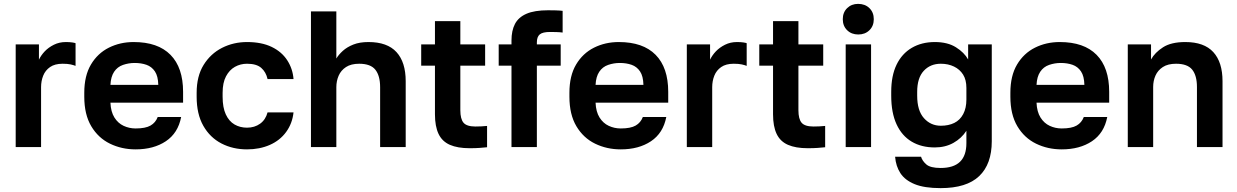

<svg xmlns="http://www.w3.org/2000/svg" viewBox="-20 -759 6385 991"><path d="M61 0V-530H181V-451Q192 -474 211 -494Q230 -514 258 -528Q286 -542 320 -542Q339 -542 352.5 -540Q366 -538 370 -536V-419Q360 -423 344.5 -426.5Q329 -430 303 -430Q263 -430 238.5 -413Q214 -396 203 -368.5Q192 -341 192 -309V0Z M680 12Q608 12 547.5 -17.5Q487 -47 451 -107.5Q415 -168 415 -260V-280Q415 -368 449.5 -426Q484 -484 542 -513Q600 -542 670 -542Q795 -542 860 -476Q925 -410 925 -285V-229H550Q552 -182 570.5 -152.5Q589 -123 618 -109.5Q647 -96 680 -96Q731 -96 757 -111Q783 -126 794 -155H915Q899 -72 836 -30Q773 12 680 12ZM675 -434Q644 -434 615 -424Q586 -414 569 -388.5Q552 -363 550 -321H797Q796 -366 779.5 -390.5Q763 -415 736 -424.5Q709 -434 675 -434Z M1255 12Q1182 12 1123 -18.5Q1064 -49 1029.5 -109.5Q995 -170 995 -260V-280Q995 -366 1031 -424Q1067 -482 1126 -512Q1185 -542 1255 -542Q1330 -542 1382 -517Q1434 -492 1462.5 -448Q1491 -404 1495 -351H1361Q1353 -387 1328.5 -408.5Q1304 -430 1255 -430Q1221 -430 1192.5 -414Q1164 -398 1146.5 -365Q1129 -332 1129 -280V-260Q1129 -204 1145.5 -168.5Q1162 -133 1190.5 -116.5Q1219 -100 1255 -100Q1294 -100 1322.5 -120.5Q1351 -141 1361 -179H1495Q1489 -122 1457 -78Q1425 -34 1372.5 -11Q1320 12 1255 12Z M1585 0V-700H1716V-457Q1728 -477 1749.5 -496.5Q1771 -516 1803.5 -529Q1836 -542 1882 -542Q1979 -542 2026.5 -490Q2074 -438 2074 -340V0H1942V-309Q1942 -368 1917.5 -399Q1893 -430 1834 -430Q1792 -430 1766 -413Q1740 -396 1728 -368.5Q1716 -341 1716 -309V0Z M2404 6Q2342 6 2302 -11.5Q2262 -29 2243.5 -68Q2225 -107 2225 -169V-420H2154V-530H2225V-650H2356V-530H2484V-420H2356V-190Q2356 -145 2372.5 -125.5Q2389 -106 2434 -106Q2464 -106 2494 -109V1Q2475 3 2454.5 4.5Q2434 6 2404 6Z M2620 0V-420H2554V-530H2620V-550Q2620 -601 2638 -635.5Q2656 -670 2697.5 -688Q2739 -706 2809 -706Q2824 -706 2846.5 -705.5Q2869 -705 2884 -703V-591Q2869 -593 2851.5 -593.5Q2834 -594 2819 -594Q2781 -594 2766 -581.5Q2751 -569 2751 -540V-530H2874V-420H2751V0Z M3184 12Q3112 12 3051.5 -17.5Q2991 -47 2955 -107.5Q2919 -168 2919 -260V-280Q2919 -368 2953.5 -426Q2988 -484 3046 -513Q3104 -542 3174 -542Q3299 -542 3364 -476Q3429 -410 3429 -285V-229H3054Q3056 -182 3074.5 -152.5Q3093 -123 3122 -109.5Q3151 -96 3184 -96Q3235 -96 3261 -111Q3287 -126 3298 -155H3419Q3403 -72 3340 -30Q3277 12 3184 12ZM3179 -434Q3148 -434 3119 -424Q3090 -414 3073 -388.5Q3056 -363 3054 -321H3301Q3300 -366 3283.5 -390.5Q3267 -415 3240 -424.5Q3213 -434 3179 -434Z M3525 0V-530H3645V-451Q3656 -474 3675 -494Q3694 -514 3722 -528Q3750 -542 3784 -542Q3803 -542 3816.5 -540Q3830 -538 3834 -536V-419Q3824 -423 3808.5 -426.5Q3793 -430 3767 -430Q3727 -430 3702.5 -413Q3678 -396 3667 -368.5Q3656 -341 3656 -309V0Z M4149 6Q4087 6 4047 -11.5Q4007 -29 3988.5 -68Q3970 -107 3970 -169V-420H3899V-530H3970V-650H4101V-530H4229V-420H4101V-190Q4101 -145 4117.5 -125.5Q4134 -106 4179 -106Q4209 -106 4239 -109V1Q4220 3 4199.5 4.5Q4179 6 4149 6Z M4345 0V-530H4476V0ZM4410 -581Q4375 -581 4352.5 -603Q4330 -625 4330 -660Q4330 -695 4352.5 -717Q4375 -739 4409 -739Q4445 -739 4467.5 -717Q4490 -695 4490 -660Q4490 -625 4467.5 -603Q4445 -581 4410 -581Z M4835 212Q4751 212 4701 191.5Q4651 171 4627.5 135Q4604 99 4600 50H4734Q4740 71 4761 89.5Q4782 108 4835 108Q4902 108 4935 76Q4968 44 4968 -20V-84Q4943 -45 4901 -21.5Q4859 2 4805 2Q4736 2 4685.5 -28Q4635 -58 4607.5 -117.5Q4580 -177 4580 -265V-285Q4580 -368 4607.5 -425Q4635 -482 4686 -512Q4737 -542 4805 -542Q4871 -542 4914 -515Q4957 -488 4977 -452V-530H5099V-30Q5099 88 5034 150Q4969 212 4835 212ZM4836 -110Q4876 -110 4905.5 -124.5Q4935 -139 4951.5 -170Q4968 -201 4968 -245V-305Q4968 -347 4951 -374Q4934 -401 4904 -415.5Q4874 -430 4836 -430Q4782 -430 4748 -393.5Q4714 -357 4714 -285V-265Q4714 -188 4749 -149Q4784 -110 4836 -110Z M5460 12Q5388 12 5327.5 -17.5Q5267 -47 5231 -107.5Q5195 -168 5195 -260V-280Q5195 -368 5229.5 -426Q5264 -484 5322 -513Q5380 -542 5450 -542Q5575 -542 5640 -476Q5705 -410 5705 -285V-229H5330Q5332 -182 5350.5 -152.5Q5369 -123 5398 -109.5Q5427 -96 5460 -96Q5511 -96 5537 -111Q5563 -126 5574 -155H5695Q5679 -72 5616 -30Q5553 12 5460 12ZM5455 -434Q5424 -434 5395 -424Q5366 -414 5349 -388.5Q5332 -363 5330 -321H5577Q5576 -366 5559.5 -390.5Q5543 -415 5516 -424.5Q5489 -434 5455 -434Z M5801 0V-530H5921V-452Q5941 -488 5983 -515Q6025 -542 6098 -542Q6195 -542 6242.5 -490Q6290 -438 6290 -340V0H6158V-310Q6158 -369 6133.5 -399.5Q6109 -430 6050 -430Q6008 -430 5982 -413Q5956 -396 5944 -369Q5932 -342 5932 -310V0Z"/></svg>

Font: Golos Text SemiBold
Style: Regular
Weight: 600
Designer: A.Korolkova, Vitaly Kuzmin
Foundry: ParaType Ltd
Version: Version 2.004